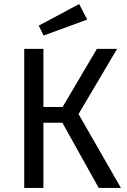

<svg xmlns="http://www.w3.org/2000/svg" viewBox="-20 -931 629 951"><path d="M195 0V-323H289L469 0H579L369 -366L560 -689H460L290 -401H195V-689H100V0ZM172 -804 196 -755 412 -834 372 -911Z"/></svg>

Font: FiraGO Unicode
Style: Regular
Weight: 400
Designer: bBox Type
Foundry: bBox Type GmbH
Version: Version 1.001;PS 001.001;hotconv 1.0.88;makeotf.lib2.5.64775